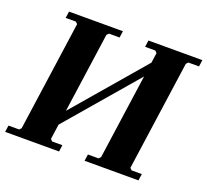

<svg xmlns="http://www.w3.org/2000/svg" viewBox="-119 -812 1031 954"><g transform="rotate(20 396.5 -335.0)"><path d="M208 -94 218 -170 585 -598 575 -522ZM315 -635 305 -625 223 -45 233 -35H287L282 0H-3L2 -35H58L68 -45L150 -625L140 -635H86L91 -670H376L371 -635ZM735 -635 725 -625 643 -45 653 -35H707L702 0H417L422 -35H478L488 -45L570 -625L560 -635H506L511 -670H796L791 -635Z"/></g></svg>

Font: Brygada 1918
Style: Bold Italic
Weight: 700
Italic angle: -8°
Designer: Mateusz Machalski | Borys Kosmynka | Przemek Hoffer
Foundry: NIEPODLEGLA 2018
Version: Version 3.006